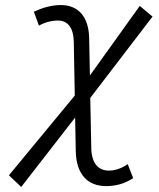

<svg xmlns="http://www.w3.org/2000/svg" viewBox="-20 -723 626 756"><path d="M63.5 13.2 275.9 -260.3 278.3 -127.9C280.3 -35.2 326.2 9.8 397.9 9.8C433.6 9.8 468.8 1.5 504.4 -21.5L482.9 -76.7C458 -59.6 433.1 -51.3 408.7 -51.3C366.7 -51.3 340.3 -80.6 339.4 -140.6L335.4 -337.4L580.6 -657.7L530.3 -699.7L334 -425.8L331.1 -571.8C329.6 -660.2 285.6 -703.1 219.7 -703.1C190.4 -703.1 154.8 -696.3 113.3 -676.8L133.3 -622.1C158.2 -635.7 183.1 -642.1 209 -642.1C245.6 -642.1 269.5 -614.7 270.5 -559.1L274.4 -346.7L15.1 -32.7Z"/></svg>

Font: Cascadia Mono NF Light
Style: Italic
Weight: 300
Italic angle: -10°
Monospace: yes
Designer: Aaron Bell
Foundry: Saja Typeworks
Version: Version 2404.023